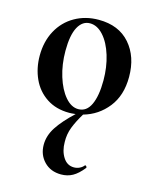

<svg xmlns="http://www.w3.org/2000/svg" viewBox="-104 -469 646 813"><g transform="rotate(15 218.5 -62.0)"><path d="M414 -198Q414 -117 372.5 -64.5Q331 -12 267 6Q245 42 233 73Q221 104 222 138Q222 177 239.5 204.5Q257 232 287 232Q300 232 311.5 226.5Q323 221 330 212L332 211Q335 211 337.5 215Q340 219 338 221Q315 250 292.5 262.5Q270 275 242 275Q196 275 167.5 245.5Q139 216 139 172Q139 132 163.5 94.5Q188 57 236 12Q218 14 208 14Q150 14 108.5 -13.5Q67 -41 46 -87Q25 -133 25 -188Q25 -250 51 -298Q77 -346 123.5 -372.5Q170 -399 228 -399Q316 -399 365 -343Q414 -287 414 -198ZM196 -375Q163 -375 144 -340Q125 -305 125 -236Q125 -176 141 -124.5Q157 -73 183.5 -42Q210 -11 241 -11Q277 -11 295 -49.5Q313 -88 313 -156Q313 -214 297.5 -264.5Q282 -315 255 -345Q228 -375 196 -375Z"/></g></svg>

Font: Cormorant Upright
Style: Bold
Weight: 700
Designer: Christian Thalmann (Catharsis Fonts)
Foundry: Catharsis Fonts
Version: Version 3.302